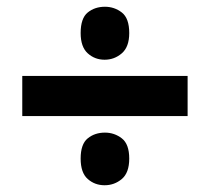

<svg xmlns="http://www.w3.org/2000/svg" viewBox="-20 -637 623 569"><path d="M46 -293V-412H536V-293ZM290 -88Q261 -88 240 -106.5Q219 -125 219 -167Q219 -210 240 -227Q261 -244 291 -244Q319 -244 341 -227Q363 -210 363 -167Q363 -125 341 -106.5Q319 -88 290 -88ZM290 -460Q261 -460 240 -479Q219 -498 219 -539Q219 -583 240 -600Q261 -617 291 -617Q319 -617 341 -600Q363 -583 363 -539Q363 -498 341 -479Q319 -460 290 -460Z"/></svg>

Font: Noto Sans Symbols ExtraBold
Style: Regular
Weight: 800
Version: Version 2.002